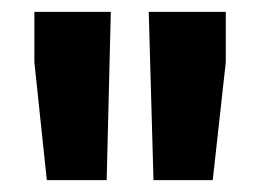

<svg xmlns="http://www.w3.org/2000/svg" viewBox="-20 -730 439 324"><path d="M59 -426 38 -625V-710H167L160 -426ZM239 -426 231 -710H361V-625L339 -426Z"/></svg>

Font: Geist ExtBd
Style: Regular
Weight: 400
Designer: Basement.studio, Andrés Briganti, Mateo Zaragoza
Foundry: Basement.studio, Vercel, Andrés Briganti, Guido Ferreyra, Mateo Zaragoza
Version: Version 1.401